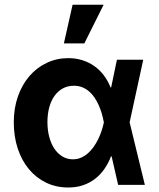

<svg xmlns="http://www.w3.org/2000/svg" viewBox="-20 -806 692 837"><path d="M40.1 -272.7Q40.1 -334.9 58.4 -386.4Q76.7 -437.9 108.7 -474.8Q140.6 -511.7 184.1 -532.1Q227.6 -552.6 277.7 -552.6Q310.7 -552.6 339.3 -543.5Q367.9 -534.4 391.3 -517.8Q414.8 -501.1 432.7 -477.5Q450.6 -453.8 462 -424.7H464.5L489.7 -545.5H604.4L545.1 -272.7L611.5 0H495L466.6 -124.3H463.8Q452.8 -95.2 435.7 -70.3Q418.7 -45.5 395.4 -27.2Q372.2 -8.9 342.2 1.4Q312.1 11.7 275.2 11.4Q223.7 11 180.6 -9.9Q137.4 -30.9 106.2 -68.4Q74.9 -105.8 57.5 -158Q40.1 -210.2 40.1 -272.7ZM297.6 -111.5Q316.8 -111.5 333.1 -118.6Q349.4 -125.7 363.3 -137.8Q377.1 -149.9 388.3 -165.8Q399.5 -181.8 408.2 -199.6Q416.9 -217.3 422.9 -235.8Q429 -254.3 432.5 -271.3L432.9 -272.7L432.5 -274.1Q429 -292.3 423.7 -310.9Q418.3 -329.5 410.5 -347.1Q402.7 -364.7 392.4 -380.1Q382.1 -395.6 368.8 -407.1Q355.5 -418.7 339 -425.4Q322.4 -432.2 302.2 -432.2Q275.2 -432.2 253.7 -420.5Q232.2 -408.7 217.3 -387.6Q202.4 -366.5 194.6 -337.5Q186.8 -308.6 186.8 -273.8Q186.8 -238.6 194.8 -208.8Q202.8 -179 217.3 -157.5Q231.9 -136 252.3 -123.8Q272.7 -111.5 297.6 -111.5ZM258.5 -616.8 296.5 -785.5H431.8L347.7 -616.8Z"/></svg>

Font: Cannonade
Style: Bold
Weight: 700
Designer: Rasmus Andersson
Foundry: rsms
Version: Version 3.012;git-f93a4a705